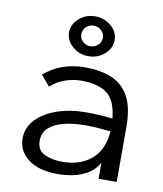

<svg xmlns="http://www.w3.org/2000/svg" viewBox="-80 -759 710 835"><g transform="rotate(10 275.0 -341.0)"><path d="M232 11Q147 11 100.5 -24.5Q54 -60 54 -115Q54 -164 88.5 -200Q123 -236 180.5 -255.5Q238 -275 307 -275Q333 -275 362.5 -273.5Q392 -272 424 -268Q416 -348 376 -377.5Q336 -407 263 -407Q227 -407 192 -395Q157 -383 128 -357L89 -403Q125 -435 171 -451Q217 -467 269 -467Q335 -467 385 -447Q435 -427 462.5 -378Q490 -329 490 -243V0H410V-70Q391 -37 360.5 -19.5Q330 -2 296 4.5Q262 11 232 11ZM129 -119Q129 -77 162 -61Q195 -45 240 -45Q321 -45 370.5 -88Q420 -131 425 -212Q397 -215 368 -217Q339 -219 314 -219Q261 -219 219 -208.5Q177 -198 153 -176Q129 -154 129 -119ZM273 -517Q233 -517 203 -543Q173 -569 173 -605Q173 -641 203 -667Q233 -693 273 -693Q314 -693 344 -667.5Q374 -642 374 -605Q374 -569 344 -543Q314 -517 273 -517ZM274 -561Q294 -561 308 -574.5Q322 -588 322 -606Q322 -625 308 -638.5Q294 -652 274 -652Q254 -652 240.5 -638.5Q227 -625 227 -606Q227 -588 240.5 -574.5Q254 -561 274 -561Z"/></g></svg>

Font: Inconsolata SemiExpanded
Style: Regular
Weight: 400
Width: 6
Monospace: yes
Designer: Raph Levien, Cyreal, Brenton Simpson
Foundry: Raph Levien, Cyreal, Google
Version: Version 3.000; ttfautohint (v1.8.2.53-6de2)